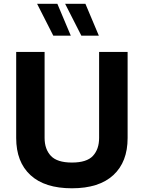

<svg xmlns="http://www.w3.org/2000/svg" viewBox="-20 -988 758 1013"><path d="M502.9 -713.9V-260.3Q502.9 -201.2 470.5 -165.8Q438 -130.4 359.6 -130.4Q281.2 -130.4 248.3 -165.8Q215.3 -201.2 215.3 -260.3V-713.9H65.4V-259.8Q65.4 -133.7 140.6 -64.2Q215.8 5.4 359.4 5.4Q502.9 5.4 578.1 -64.2Q653.3 -133.7 653.3 -259.8V-713.9ZM501.5 -799.8 430.7 -967.8H323.7L409.2 -799.8ZM353.5 -799.8 282.7 -967.8H175.8L261.2 -799.8Z"/></svg>

Font: Estedad-FD-VF Thin
Style: Regular
Weight: 100
Designer: Amin Abedi
Version: Version 5.0